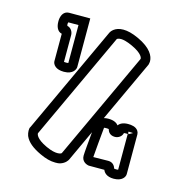

<svg xmlns="http://www.w3.org/2000/svg" viewBox="-92 -645 748 773"><g transform="rotate(15 281.5 -258.5)"><path d="M468 -453C468 -474.3 453.2 -505.2 396.7 -531.3C369.6 -543.9 348.8 -548.5 331.5 -548.5C295.8 -548.5 282.6 -527.1 280.3 -522.6L71.8 -73.5C68.2 -68.5 68 -63.2 68 -58.2C68 -57.5 68 -56.7 68 -56C68 -50 69.4 -42.9 71.8 -35.7C81.9 -11.5 105.9 6.7 139.2 22.3C163.4 33.9 185 39.5 204.5 39.5H205.2C211.8 39.5 218.6 39.5 226.5 36.9C245.4 30.5 253.6 17.7 255.7 13.6L316.3 -116.9C312.5 -76.8 308 -29.3 308 -17C308 7.4 328.5 15.1 338.6 16.5H403.5C407.2 26.8 418.7 41.5 448.5 41.5C483.5 41.5 495 21.8 495 10V-155C495 -160.5 493.5 -165.6 490.7 -169.9C481.3 -184.4 462.1 -186.5 448.5 -186.5C427.5 -186.5 414.9 -179.3 408.4 -170.1C402 -178.6 389.3 -186.5 366.5 -186.5C359.1 -186.5 352.8 -185.6 347.5 -184.1L466 -439.2V-440.4C466.7 -442.9 468 -447.2 468 -453ZM107 -56C107 -56.1 107 -56.2 107 -56.3L315.5 -505C316.8 -506.1 321.4 -509.5 332.5 -509.5C341.7 -509.5 357.2 -506.2 380.3 -495.6C428.2 -473.6 429 -455.5 429 -453C429 -452.9 429 -452.8 429 -452.7L220.6 -4.2C219.6 -3.2 215.4 0.5 203.5 0.5C193.7 0.5 178.5 -1.9 155.7 -12.4C108.1 -34.3 107 -53.3 107 -56ZM96 -468.2V-354C96 -349.4 98 -340.1 107.6 -332.5C115.3 -326.5 126.8 -322.5 143.5 -322.5C182.8 -322.5 191 -346.8 191 -355V-557.5H102.5C91.8 -557.5 83.6 -552.1 78.8 -545.4C70.3 -533.7 70 -519.1 70 -514.4C70 -514 70 -513.7 70 -513.4C70 -513.2 70 -513.1 70 -513V-511.4C70 -492.4 77 -472.1 96 -468.2ZM143.5 -360.5C139.5 -360.5 136.3 -360.8 134 -361.1V-473C134 -483.5 127.6 -501.2 109.5 -504.8C108.7 -507.3 108 -510.3 108 -512C108 -513.7 108.8 -516.9 109.6 -519.5H152V-361.2C150.2 -360.8 147.4 -360.5 143.5 -360.5ZM476.8 -156.4 459.9 -147.1 457.4 -153.8 458 -157.3ZM347.2 -21.6C348.7 -43.8 355.2 -114.2 358.4 -146.3C358.5 -147.4 364.3 -147.5 367.5 -147.5C373.4 -147.5 376.6 -146.9 378 -146.5C379.6 -142.5 380.5 -138 385 -132.7C390.1 -126.6 398.4 -122.5 409.5 -122.5C424.3 -122.5 438.3 -132.2 441.4 -147C443.2 -147.3 445.8 -147.5 449.5 -147.5C452.9 -147.5 455.3 -147.4 457 -147.2V1.9C455.1 2.2 452.3 2.5 448.5 2.5C445.1 2.5 442.1 2.1 440.1 1.6C437.3 -9.8 428 -22.5 409.5 -22.5C397.3 -22.5 362.2 -21.8 347.2 -21.6Z"/></g></svg>

Font: Platiipus Bold
Style: Bold
Weight: 400
Version: Version 001.000